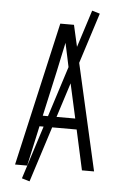

<svg xmlns="http://www.w3.org/2000/svg" viewBox="-60 -857 619 978"><g transform="rotate(5 250.0 -368.0)"><path d="M48 0 215 -735H285L452 0H390L345 -205H155L110 0ZM333 -260 282 -490Q274 -528 266 -565.5Q258 -603 250 -640Q242 -603 234 -565.5Q226 -528 218 -490L167 -260ZM129 79 89 67 371 -815 411 -803Z"/></g></svg>

Font: Iosevka Custom Light
Style: Regular
Weight: 300
Monospace: yes
Designer: Belleve Invis
Foundry: Belleve Invis
Version: Version 27.3.5